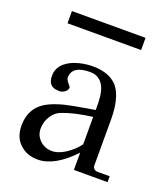

<svg xmlns="http://www.w3.org/2000/svg" viewBox="-126 -755 752 858"><g transform="rotate(20 250.0 -326.0)"><path d="M480 -28V0H320V-82Q231 12 152 12Q99 12 67 -19Q32 -50 32 -107Q32 -186 93 -225Q139 -253 222 -268L320 -285Q322 -356 308 -389Q288 -436 239 -436Q154 -436 153 -379Q153 -369 164.5 -355.5Q176 -342 176 -341Q177 -326 161.5 -316Q146 -306 133 -309Q83 -309 84 -364.5Q85 -420 153 -448Q195 -464 242 -464Q321 -464 360 -420Q399 -372 399 -268V-50Q399 -40 406 -34Q413 -28 422 -28ZM320 -122V-252Q233 -241 177 -219Q151 -209 134 -182Q117 -155 117 -123Q117 -91 139.5 -69Q162 -47 193.5 -45.5Q225 -44 260.5 -66.5Q296 -89 320 -122ZM419 -664V-606H69V-664Z"/></g></svg>

Font: GFS Didot
Style: Regular
Weight: 400
Designer: Takis Katsoulidis and George D. Matthiopoulos
Foundry: Takis Katsoulidis and George D. Matthiopoulos
Version: Version 1.0